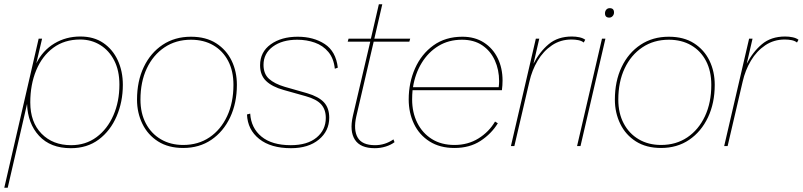

<svg xmlns="http://www.w3.org/2000/svg" viewBox="-53 -680 3738 894"><path d="M-33 194 127 -500H143L116 -385Q146 -445 200 -477.5Q254 -510 321 -510Q384 -510 428 -480Q472 -450 495.5 -399Q519 -348 519 -285Q519 -206 490 -138.5Q461 -71 407 -30.5Q353 10 277 10Q182 10 129 -47.5Q76 -105 73 -196L-17 194ZM278 -4Q346 -4 396.5 -41.5Q447 -79 475 -143Q503 -207 503 -286Q503 -351 479 -398Q455 -445 413.5 -470.5Q372 -496 320 -496Q247 -496 195 -457.5Q143 -419 115.5 -352.5Q88 -286 88 -203Q88 -111 140.5 -57.5Q193 -4 278 -4Z M800 9Q731 9 683 -21.5Q635 -52 610 -103.5Q585 -155 585 -216Q585 -302 616.5 -368Q648 -434 704.5 -471.5Q761 -509 836 -509Q906 -509 953.5 -478.5Q1001 -448 1025.5 -397.5Q1050 -347 1050 -285Q1050 -200 1018.5 -133.5Q987 -67 931 -29Q875 9 800 9ZM800 -5Q870 -5 922.5 -40.5Q975 -76 1004.5 -139Q1034 -202 1034 -285Q1034 -349 1009.5 -396Q985 -443 940.5 -469Q896 -495 836 -495Q766 -495 713 -459.5Q660 -424 630.5 -361.5Q601 -299 601 -216Q601 -153 626 -105.5Q651 -58 696 -31.5Q741 -5 800 -5Z M1302 10Q1208 10 1154 -33Q1100 -76 1097 -147L1112 -151Q1116 -84 1164.5 -44Q1213 -4 1301 -4Q1378 -4 1421 -39.5Q1464 -75 1464 -131Q1464 -170 1442.5 -194Q1421 -218 1371 -232L1268 -261Q1214 -276 1186 -303Q1158 -330 1158 -376Q1158 -438 1207.5 -473.5Q1257 -509 1333 -509Q1407 -509 1459 -475Q1511 -441 1520 -365L1506 -360Q1501 -408 1476 -438Q1451 -468 1413 -481.5Q1375 -495 1331 -495Q1261 -495 1217.5 -463Q1174 -431 1174 -378Q1174 -336 1199.5 -313Q1225 -290 1272 -276L1377 -246Q1431 -230 1455.5 -203.5Q1480 -177 1480 -132Q1480 -70 1431.5 -30Q1383 10 1302 10Z M1692 10Q1625 10 1599.5 -29.5Q1574 -69 1590 -140L1671 -486H1566L1570 -500H1674L1711 -660H1727L1690 -500H1857L1853 -486H1687L1606 -138Q1592 -75 1612.5 -39.5Q1633 -4 1693 -4Q1740 -4 1779 -31L1784 -18Q1767 -5 1742.5 2.5Q1718 10 1692 10Z M2063 9Q1995 9 1947 -21.5Q1899 -52 1874.5 -103.5Q1850 -155 1850 -217Q1850 -295 1879.5 -361.5Q1909 -428 1965 -468.5Q2021 -509 2100 -509Q2158 -509 2200 -482Q2242 -455 2264.5 -409Q2287 -363 2287 -305Q2287 -283 2284 -260H1868Q1866 -239 1866 -217Q1866 -156 1890 -108Q1914 -60 1958 -32.5Q2002 -5 2063 -5Q2126 -5 2175 -35.5Q2224 -66 2252 -114L2265 -106Q2235 -57 2184.5 -24Q2134 9 2063 9ZM2098 -495Q2036 -495 1988.5 -466Q1941 -437 1910.5 -387Q1880 -337 1870 -274H2269Q2270 -281 2270.5 -288Q2271 -295 2271 -302Q2271 -355 2251 -399Q2231 -443 2192.5 -469Q2154 -495 2098 -495Z M2326 0 2442 -500H2458L2431 -383Q2459 -438 2501.5 -474Q2544 -510 2610 -510Q2628 -510 2644.5 -506.5Q2661 -503 2672 -495L2665 -482Q2655 -490 2640 -493Q2625 -496 2608 -496Q2557 -496 2517 -469Q2477 -442 2450.5 -397.5Q2424 -353 2412 -300L2342 0Z M2766 -500 2650 0H2634L2750 -500ZM2784 -598Q2764 -598 2764 -618Q2764 -628 2770 -635Q2776 -642 2786 -642Q2806 -642 2806 -622Q2806 -612 2799.5 -605Q2793 -598 2784 -598Z M3025 9Q2956 9 2908 -21.5Q2860 -52 2835 -103.5Q2810 -155 2810 -216Q2810 -302 2841.5 -368Q2873 -434 2929.5 -471.5Q2986 -509 3061 -509Q3131 -509 3178.5 -478.5Q3226 -448 3250.5 -397.5Q3275 -347 3275 -285Q3275 -200 3243.5 -133.5Q3212 -67 3156 -29Q3100 9 3025 9ZM3025 -5Q3095 -5 3147.5 -40.5Q3200 -76 3229.5 -139Q3259 -202 3259 -285Q3259 -349 3234.5 -396Q3210 -443 3165.5 -469Q3121 -495 3061 -495Q2991 -495 2938 -459.5Q2885 -424 2855.5 -361.5Q2826 -299 2826 -216Q2826 -153 2851 -105.5Q2876 -58 2921 -31.5Q2966 -5 3025 -5Z M3319 0 3435 -500H3451L3424 -383Q3452 -438 3494.5 -474Q3537 -510 3603 -510Q3621 -510 3637.5 -506.5Q3654 -503 3665 -495L3658 -482Q3648 -490 3633 -493Q3618 -496 3601 -496Q3550 -496 3510 -469Q3470 -442 3443.5 -397.5Q3417 -353 3405 -300L3335 0Z"/></svg>

Font: Prodigy Sans Thin
Style: Italic
Weight: 100
Italic angle: -13°
Designer: Wei Huang
Foundry: Wei Huang
Version: Version 1.003; ttfautohint (v1.8.3)